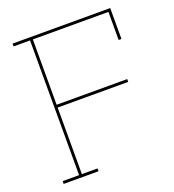

<svg xmlns="http://www.w3.org/2000/svg" viewBox="-129 -800 814 900"><g transform="rotate(-20 278.5 -350.0)"><path d="M209 0V-14H131V-346H483V-360H131V-686H508V-546H522V-700H35V-686H117V-14H35V0Z"/></g></svg>

Font: Josefin Slab Thin Thin
Style: Regular
Weight: 250
Version: Version 2.000